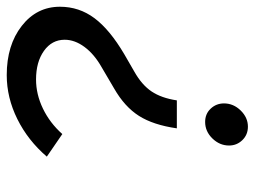

<svg xmlns="http://www.w3.org/2000/svg" viewBox="-113 -635 756 570"><g transform="rotate(-90 265.0 -350.0)"><path d="M389 -359 337 -329Q298 -307 278.5 -278Q259 -249 252 -203H169Q179 -273 206 -315.5Q233 -358 287 -389L350 -426Q389 -448 410.5 -477Q432 -506 432 -536Q432 -574 399 -597.5Q366 -621 314 -621Q270 -621 227.5 -600.5Q185 -580 152 -543L85 -589Q133 -645 196.5 -676.5Q260 -708 327 -708Q416 -708 473 -663.5Q530 -619 530 -550Q530 -493 496 -447.5Q462 -402 389 -359ZM188 -119Q212 -119 227.5 -102.5Q243 -86 243 -63Q243 -35 222 -13.5Q201 8 174 8Q150 8 134 -8.5Q118 -25 118 -48Q118 -76 139 -97.5Q160 -119 188 -119Z"/></g></svg>

Font: Red Hat Display Medium
Style: Italic
Weight: 500
Italic angle: -12°
Designer: Pentagram / MCKL
Foundry: Pentagram / MCKL
Version: Version 1.003; Red Hat Display Medium Italic